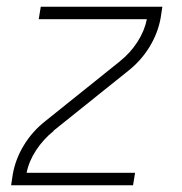

<svg xmlns="http://www.w3.org/2000/svg" viewBox="-20 -550 540 570"><path d="M13 0 18 -33Q26 -78 51 -119Q76 -160 114 -190L336 -368L337 -369Q367 -393 388 -425.5Q409 -458 416 -493H95L101 -530H462L457 -497Q449 -452 424 -411Q399 -370 361 -340L139 -162V-161Q109 -137 87.5 -104.5Q66 -72 59 -37H381L375 0Z"/></svg>

Font: Iosevka Curly XLtObl
Style: Regular
Weight: 200
Italic angle: -9°
Monospace: yes
Designer: Belleve Invis
Foundry: Belleve Invis
Version: Version 11.1.0; ttfautohint (v1.8.3)